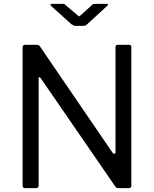

<svg xmlns="http://www.w3.org/2000/svg" viewBox="-20 -974 797 994"><path d="M649 -742Q660 -742 660 -730V-12Q660 -6 656.5 -3Q653 0 647 0H598Q592 0 587 -1Q582 -2 577 -8L191 -569Q186 -576 183 -575Q180 -574 180 -568V-13Q180 0 166 0H110Q97 0 97 -13V-728Q97 -742 110 -742H167Q175 -742 179 -740.5Q183 -739 188 -732L563 -183Q569 -176 573.5 -178Q578 -180 578 -186V-730Q578 -742 590 -742ZM455 -947Q459 -952 463.5 -953Q468 -954 473 -954H532Q547 -954 533 -942L432 -849Q428 -846 424 -843Q420 -840 412 -840H373Q364 -840 359 -843Q354 -846 348 -850L246 -942Q241 -947 241.5 -950.5Q242 -954 248 -954H302Q309 -954 312 -953.5Q315 -953 320 -947L378 -898Q387 -889 390 -889.5Q393 -890 401 -898Z"/></svg>

Font: Libre Franklin Thin
Style: Regular
Weight: 400
Version: Version 3.000